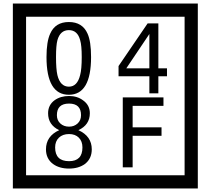

<svg xmlns="http://www.w3.org/2000/svg" viewBox="-20 -980 1195 1090"><path d="M1103 90H53V-960H1103ZM1028 15V-885H128V15ZM497 -656Q497 -442 371 -442Q244 -442 244 -656Q244 -744 265 -789Q294 -855 371 -855Q448 -855 477 -789Q497 -745 497 -656ZM444 -656Q444 -723 435 -752Q420 -809 371 -809Q322 -809 306 -752Q298 -723 298 -656Q298 -587 306 -553Q322 -488 371 -488Q419 -488 435 -554Q444 -587 444 -656ZM928 -547H879V-450H828V-547H653V-605L818 -847H879V-592H928ZM828 -592V-787L697 -592ZM501 -132Q501 -79 462 -49Q426 -23 372 -23Q317 -23 281 -49Q241 -79 241 -132Q241 -207 316 -241Q253 -271 253 -337Q253 -384 290 -411Q324 -435 372 -435Q419 -435 452 -410Q490 -383 490 -337Q490 -271 425 -241Q501 -207 501 -132ZM440 -326Q440 -392 372 -392Q303 -392 303 -326Q303 -297 322.5 -279Q342 -261 372 -261Q401 -261 420.5 -279Q440 -297 440 -326ZM448 -143Q448 -178 427.5 -198.5Q407 -219 372 -219Q336 -219 314.5 -198.5Q293 -178 293 -143Q293 -65 372 -65Q448 -65 448 -143ZM908 -379H733V-257H897V-209H733V-30H677V-427H908Z"/></svg>

Font: Unicode BMP Fallback SIL
Style: Regular
Weight: 400
Foundry: NRSI, SIL International
Version: Version 5.1 Based on Unicode 5.1